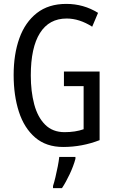

<svg xmlns="http://www.w3.org/2000/svg" viewBox="-20 -744 585 985"><path d="M308 -377H491V-25Q401 10 304 10Q217 10 160.5 -38.5Q104 -87 77 -170.5Q50 -254 50 -359Q50 -466 79.5 -548Q109 -630 169 -677Q229 -724 320 -724Q409 -724 483 -678L453 -607Q387 -649 322 -649Q232 -649 185 -574.5Q138 -500 138 -357Q138 -275 155.5 -209Q173 -143 211.5 -104.5Q250 -66 311 -66Q367 -66 409 -81V-302H308ZM367 71Q357 108 337.5 149.5Q318 191 298 221H252V210Q258 192 264.5 164.5Q271 137 276.5 109Q282 81 284 61H367Z"/></svg>

Font: Noto Sans Khmer UI ExtraCondensed
Style: Regular
Weight: 400
Width: 2
Designer: Danh Hong and the Monotype Design Team
Foundry: Monotype Imaging Inc.
Version: Version 2.002; ttfautohint (v1.8.4.7-5d5b)